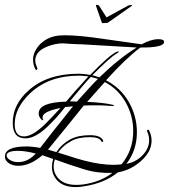

<svg xmlns="http://www.w3.org/2000/svg" viewBox="-22 -652 690 784"><path d="M288 112Q240 112 215 88Q190 64 190 29Q190 15 195 -3L151 -18Q101 25 53 25Q29 25 13.5 14Q-2 3 -2 -12Q-2 -54 85 -54Q111 -54 142 -48L198 -120Q215 -141 234.5 -165.5Q254 -190 276 -218L244 -215Q224 -189 205.5 -169Q187 -149 170 -133Q121 -87 82 -87Q30 -87 30 -150Q30 -225 94 -282Q170 -351 300 -351Q321 -351 346 -346Q425 -427 453 -440Q459 -442 461 -442Q465 -442 463 -440Q462 -438 454 -433Q430 -420 355 -345L384 -336Q462 -412 536 -458L313 -471Q275 -472 256 -473.5Q237 -475 236 -475Q202 -475 169 -461Q125 -443 122 -409V-404Q122 -395 126 -385L131 -372Q129 -366 126 -366L124 -367Q113 -385 113 -408Q113 -443 145 -475Q171 -498 201 -504Q218 -508 243 -508Q301 -508 401 -493L515 -477Q556 -471 556 -471Q595 -492 625 -492Q648 -492 648 -481Q648 -457 551 -458Q491 -413 411 -324Q471 -293 504 -235.5Q537 -178 537 -112Q537 -38 494 17Q531 11 559 -17Q587 -45 587 -80Q587 -97 579 -115Q577 -120 581 -122Q585 -123 586 -121Q597 -99 597 -78Q597 -32 552 7Q511 43 459 52Q405 96 320 109Q303 112 288 112ZM76 -95Q109 -95 158 -141Q172 -155 189 -172.5Q206 -190 225 -211Q153 -197 152 -174Q151 -170 153 -166Q153 -163 154.5 -163Q156 -163 155 -162L154 -161Q148 -161 142 -170Q136 -179 136 -189Q136 -234 248 -237Q262 -254 285 -280Q308 -306 339 -340Q319 -343 300 -343Q177 -343 101 -271Q38 -211 38 -145Q38 -95 76 -95ZM292 -237Q315 -263 336.5 -286.5Q358 -310 378 -330L349 -338Q335 -324 313.5 -298.5Q292 -273 263 -238H273Q280 -238 292 -237ZM441 21Q458 21 474 19Q522 -38 522 -117Q522 -179 491.5 -233.5Q461 -288 406 -317L334 -236Q401 -233 439 -224Q444 -222 444 -221Q442 -219 439 -219Q434 -219 422 -220Q410 -221 397.5 -221.5Q385 -222 380 -222H350Q335 -222 320 -221L258 -144Q222 -99 174 -41L208 -31Q229 -63 265 -83Q297 -100 345 -100Q390 -100 399 -78Q401 -74 397 -73Q393 -71 392 -75Q384 -92 345 -92Q297 -92 269 -76Q235 -58 215 -29Q315 3 323 4Q389 21 441 21ZM52 10Q92 10 124 -25Q82 -36 52 -36Q5 -36 5 -17Q5 -7 19 1.5Q33 10 52 10ZM290 103Q303 103 319 101Q388 91 437 54Q412 55 382.5 52Q353 49 320 39L277 25Q263 21 244 14Q225 7 202 -1Q197 14 197 26Q197 59 221 81Q245 103 290 103ZM394 -559 370 -628Q369 -630 371 -632H375Q380 -632 383 -628L413 -581L499 -628Q503 -631 510 -631Q517 -633 517 -629L516 -628L418 -559Q394 -556 394 -559Z"/></svg>

Font: Lovers Quarrel
Style: Regular
Weight: 400
Designer: Robert E. Leuschke
Foundry: Robert E. Leuschke
Version: Version 1.010; ttfautohint (v1.8.3)